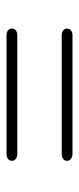

<svg xmlns="http://www.w3.org/2000/svg" viewBox="153 -637 242 588"><g transform="rotate(-90 274.0 -343.0)"><path d="M75.5 -428Q75.5 -435.5 81.8 -439.8Q88 -444 96.5 -444H461Q468.5 -444 474.5 -439.8Q480.5 -435.5 480.5 -428Q480.5 -420 474.5 -415.5Q468.5 -411 461 -411H96Q88 -411 81.8 -415.5Q75.5 -420 75.5 -428ZM75.5 -259Q75.5 -266.5 81.8 -270.8Q88 -275 96.5 -275H461Q468.5 -275 474.5 -270.8Q480.5 -266.5 480.5 -259Q480.5 -251 474.5 -246.5Q468.5 -242 461 -242H96Q88 -242 81.8 -246.5Q75.5 -251 75.5 -259Z"/></g></svg>

Font: Fraunces ExtraLight
Style: Regular
Weight: 250
Version: Version 1.000;[b76b70a41]